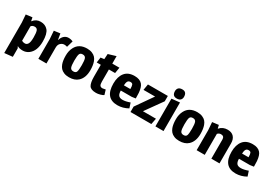

<svg xmlns="http://www.w3.org/2000/svg" viewBox="42 -1845 4461 3142"><g transform="rotate(30 2272.0 -274.0)"><path d="M174 -475Q226 -545 313 -545Q400 -545 451 -486Q502 -427 502 -280Q502 -102 402 -26Q351 12 288.5 12Q226 12 190 -10L186 -7L202 20V181L49 197V-378L38 -525L157 -540L170 -475ZM202 -123Q226 -107 262 -107Q298 -107 318 -142Q338 -177 338 -264Q338 -351 324.5 -388.5Q311 -426 268 -426Q225 -426 202 -396Z M923 -526 888 -405Q857 -414 835 -414Q796 -414 764.5 -385Q733 -356 733 -300V0H580V-377L569 -525L685 -540L703 -430H707Q722 -483 757 -514Q792 -545 838.5 -545Q885 -545 923 -526Z M1190 -545Q1245 -545 1286 -528Q1327 -511 1350.5 -484.5Q1374 -458 1388 -419Q1411 -355 1411 -262Q1411 -119 1331 -45Q1270 12 1163 12Q1108 12 1067 -5Q1026 -22 1002.5 -48.5Q979 -75 964 -114Q941 -176 941 -271Q941 -359 976 -426Q1037 -545 1190 -545ZM1248 -264.5Q1248 -355 1234 -390.5Q1220 -426 1174.5 -426Q1129 -426 1116.5 -392Q1104 -358 1104 -268Q1104 -178 1118 -142.5Q1132 -107 1178 -107Q1224 -107 1236 -140.5Q1248 -174 1248 -264.5Z M1667 -537H1802L1784 -426H1667V-197Q1667 -146 1681 -126Q1695 -106 1729 -106Q1743 -106 1786 -116L1813 -27Q1794 -12 1751.5 0Q1709 12 1674 12Q1575 12 1544.5 -38.5Q1514 -89 1514 -204V-426H1437L1451 -526L1517 -535L1523 -635L1667 -678Z M2087 -545Q2187 -545 2234 -490Q2273 -445 2282 -340Q2285 -298 2285 -235L2214 -225H2008Q2008 -166 2030 -136.5Q2052 -107 2108.5 -107Q2165 -107 2245 -136L2276 -42Q2181 12 2078 12Q1845 12 1845 -264Q1845 -394 1905.5 -469.5Q1966 -545 2087 -545ZM2009 -324H2131Q2131 -381 2121 -403.5Q2111 -426 2076 -426Q2041 -426 2026 -400.5Q2011 -375 2009 -324Z M2719 -533V-432L2491 -113H2737L2715 0H2321V-102L2543 -420H2324L2343 -533Z M2945 0H2792V-524L2945 -540ZM2863 -569Q2780 -569 2780 -662Q2780 -698 2802 -721.5Q2824 -745 2874 -745Q2956 -745 2956 -651Q2956 -615 2934 -592Q2912 -569 2863 -569Z M3272 -545Q3327 -545 3368 -528Q3409 -511 3432.5 -484.5Q3456 -458 3470 -419Q3493 -355 3493 -262Q3493 -119 3413 -45Q3352 12 3245 12Q3190 12 3149 -5Q3108 -22 3084.5 -48.5Q3061 -75 3046 -114Q3023 -176 3023 -271Q3023 -359 3058 -426Q3119 -545 3272 -545ZM3330 -264.5Q3330 -355 3316 -390.5Q3302 -426 3256.5 -426Q3211 -426 3198.5 -392Q3186 -358 3186 -268Q3186 -178 3200 -142.5Q3214 -107 3260 -107Q3306 -107 3318 -140.5Q3330 -174 3330 -264.5Z M3846 -545Q3921 -545 3962 -501Q4003 -457 4003 -378V0H3849V-361Q3849 -426 3787 -426Q3751 -426 3724 -397V0H3571V-378L3560 -525L3679 -540L3693 -480H3698Q3752 -545 3846 -545Z M4320 -545Q4420 -545 4467 -490Q4506 -445 4515 -340Q4518 -298 4518 -235L4447 -225H4241Q4241 -166 4263 -136.5Q4285 -107 4341.5 -107Q4398 -107 4478 -136L4509 -42Q4414 12 4311 12Q4078 12 4078 -264Q4078 -394 4138.5 -469.5Q4199 -545 4320 -545ZM4242 -324H4364Q4364 -381 4354 -403.5Q4344 -426 4309 -426Q4274 -426 4259 -400.5Q4244 -375 4242 -324Z"/></g></svg>

Font: Magra
Style: Bold
Weight: 600
Designer: Viviana Monsalve
Foundry: Viviana Monsalve
Version: Version 1.001